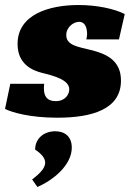

<svg xmlns="http://www.w3.org/2000/svg" viewBox="-37 -461 544 765"><path d="M437 -304 460 -405C419 -426 349 -441 276 -441C158 -441 33 -403 33 -286C33 -203 95 -180 129 -171C178 -159 239 -143 239 -105C239 -86 224 -58 185 -58C151 -58 138 -77 138 -108C138 -114 138 -121 139 -127H4L-17 -27C11 -13 83 8 191 8C333 8 445 -27 445 -140C445 -220 387 -247 324 -262C278 -274 227 -279 227 -321C227 -353 256 -374 278 -374C303 -374 310 -349 310 -325C310 -317 308 -310 307 -304ZM249 127C249 83 221 62 183 62C140 62 103 89 103 135C130 153 143 170 143 187C143 208 124 229 91 254L112 284C175 257 249 197 249 127Z"/></svg>

Font: Racing Sans One
Style: Regular
Weight: 400
Designer: Pablo Impallari, Rodrigo Fuenzalida
Foundry: Pablo Impallari, Rodrigo Fuenzalida
Version: Version 1.001